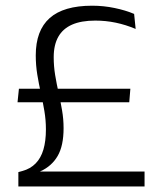

<svg xmlns="http://www.w3.org/2000/svg" viewBox="-20 -670 575 690"><path d="M444.5 -302.5H43L48 -351H448.5ZM125.5 -54.5 123 -53.5H499.5V0H46V-51.5L60.5 -55.5Q89.5 -63.5 108.2 -82.8Q127 -102 136 -132.5Q145 -163 145 -205Q145 -238.5 139.5 -271Q134 -303.5 126.8 -336Q119.5 -368.5 114 -402Q108.5 -435.5 108.5 -471Q108.5 -560.5 158.5 -605Q208.5 -649.5 311 -649.5Q352.5 -649.5 392 -641.2Q431.5 -633 462 -620L467.5 -566Q432 -581 396 -588.5Q360 -596 322.5 -596Q272 -596 239 -581.5Q206 -567 189.5 -537.8Q173 -508.5 173 -464.5Q173 -432 178.2 -400.2Q183.5 -368.5 190.5 -337Q197.5 -305.5 203 -273.8Q208.5 -242 208.5 -209.5Q208.5 -146 187.2 -109.5Q166 -73 125.5 -54.5Z"/></svg>

Font: Anek Malayalam Light
Style: Regular
Weight: 300
Version: Version 1.003